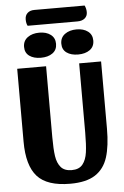

<svg xmlns="http://www.w3.org/2000/svg" viewBox="-65 -1032 708 1099"><g transform="rotate(-5 289.5 -482.5)"><path d="M294 22Q161 22 104.5 -41Q48 -104 48 -241V-660H214V-252Q214 -184 220 -143.5Q226 -103 246.5 -79Q267 -55 309 -55Q351 -55 371.5 -80.5Q392 -106 398 -149Q404 -192 404 -263V-660H530V-274Q530 -174 509.5 -109.5Q489 -45 437.5 -11.5Q386 22 294 22ZM473 -948Q473 -926 457.5 -913Q442 -900 415 -900H129Q121 -914 121 -937Q121 -960 135.5 -973.5Q150 -987 175 -987H464Q473 -969 473 -948ZM282 -783Q282 -748 256 -729.5Q230 -711 189 -711Q148 -711 123 -729Q98 -747 98 -781Q98 -816 124.5 -835.5Q151 -855 192 -855Q232 -855 257 -836Q282 -817 282 -783ZM496 -783Q496 -748 470 -729.5Q444 -711 403 -711Q362 -711 337 -729Q312 -747 312 -781Q312 -816 338.5 -835.5Q365 -855 406 -855Q446 -855 471 -836Q496 -817 496 -783Z"/></g></svg>

Font: Sansita
Style: Bold
Weight: 700
Designer: Pablo Cosgaya
Foundry: Omnibus-Type
Version: Version 1.006